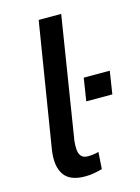

<svg xmlns="http://www.w3.org/2000/svg" viewBox="-110 -768 613 840"><g transform="rotate(-15 196.5 -348.0)"><path d="M169 9Q101 9 74.5 -30Q48 -69 59 -142L150 -705H252L164 -153Q162 -134 163 -115.5Q164 -97 173.5 -85Q183 -73 205 -73Q218 -73 232 -75Q246 -77 253 -80L248 -3Q225 3 207.5 6Q190 9 169 9ZM259 -307 275 -410H393L377 -307Z"/></g></svg>

Font: Nunito Sans 7pt Condensed SemiBold
Style: Italic
Weight: 600
Width: 3
Italic angle: -9°
Designer: Vernon Adams
Foundry: Vernon Adams
Version: Version 3.101;gftools[0.9.27]